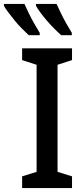

<svg xmlns="http://www.w3.org/2000/svg" viewBox="-79 -961 422 981"><path d="M289 0H34V-60L108 -83V-630L34 -654V-714H289V-654L215 -630V-83L289 -60ZM210 -941Q219 -921 232 -894Q245 -867 260 -840.5Q275 -814 288 -793V-781H234Q218 -795 198.5 -814.5Q179 -834 160.5 -855.5Q142 -877 127 -897.5Q112 -918 105 -931V-941ZM46 -941Q56 -918 69 -891.5Q82 -865 96.5 -839.5Q111 -814 124 -793V-781H68Q53 -795 34 -814Q15 -833 -3 -855Q-21 -877 -36 -897Q-51 -917 -59 -931V-941Z"/></svg>

Font: Noto Sans Display SemiCondensed Medium
Style: Regular
Weight: 500
Width: 4
Designer: Monotype Design Team
Foundry: Monotype Imaging Inc.
Version: Version 2.003